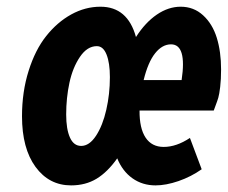

<svg xmlns="http://www.w3.org/2000/svg" viewBox="-20 -543 682 575"><path d="M192.9 12.2Q127 12.2 86.4 -43.2Q45.9 -98.6 45.9 -194.8Q45.9 -268.1 65.7 -330.8Q85.4 -393.6 118.4 -435.1Q151.4 -476.6 193.4 -499.8Q235.4 -522.9 280.8 -522.9Q362.3 -522.9 387.2 -432.1Q415 -475.6 449.7 -499.3Q484.4 -522.9 521 -522.9Q560.1 -522.9 588.1 -497.3Q616.2 -471.7 629.2 -429.9Q642.1 -388.2 642.1 -335Q642.1 -305.2 639.4 -282.7Q636.7 -260.3 633.8 -250.5Q630.9 -240.7 626.2 -228.5Q621.6 -216.3 620.1 -211.9H397.9Q397.5 -158.7 416 -130.9Q434.6 -103 470.2 -103Q508.3 -103 548.8 -129.9L584 -36.1Q552.2 -13.7 514.6 -0.7Q477.1 12.2 445.8 12.2Q406.7 12.2 376.7 -9Q346.7 -30.3 331.1 -68.8Q302.2 -27.8 269.3 -7.8Q236.3 12.2 192.9 12.2ZM410.2 -303.2H523.9Q540 -410.2 492.2 -410.2Q465.8 -410.2 444.6 -383.5Q423.3 -356.9 410.2 -303.2ZM223.1 -106Q247.6 -106 267.6 -136.5Q287.6 -167 298.3 -214.1Q309.1 -261.2 309.1 -312Q309.1 -354.5 299.1 -379.6Q289.1 -404.8 270 -404.8Q241.2 -404.8 219.5 -372.8Q197.8 -340.8 188 -295.4Q178.2 -250 178.2 -200.2Q178.2 -156.2 189.5 -131.1Q200.7 -106 223.1 -106Z"/></svg>

Font: Office Code Pro D Bold Italic
Style: Regular
Weight: 700
Italic angle: -9°
Designer: Nathan Rutzky & Paul D. Hunt
Foundry: Adobe Systems Incorporated
Version: Version 1.004;PS 001.004;hotconv 1.0.70;makeotf.lib2.5.58329